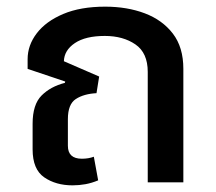

<svg xmlns="http://www.w3.org/2000/svg" viewBox="-20 -548 649 577"><path d="M198 9Q148 9 113 -15Q78 -39 78 -99V-176Q78 -234 105 -261Q132 -288 175 -299L176 -303L63 -341V-370Q63 -412 90.5 -448Q118 -484 170 -506Q222 -528 296 -528Q362 -528 415 -508Q468 -488 499.5 -447Q531 -406 531 -341V0H424V-332Q424 -389 387 -414.5Q350 -440 295 -440Q237 -440 205 -418.5Q173 -397 172 -364L278 -318L270 -268Q232 -266 208 -250.5Q184 -235 184 -190V-110Q184 -71 226 -71Q246 -71 262 -77L275 -6Q256 2 237 5.5Q218 9 198 9Z"/></svg>

Font: Noto Sans Thai UI Med
Style: Regular
Weight: 500
Designer: Monotype Design Team
Foundry: Monotype Imaging Inc.
Version: Version 2.000;GOOG;noto-source:20170915:90ef993387c0